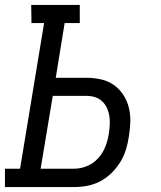

<svg xmlns="http://www.w3.org/2000/svg" viewBox="-30 -755 650 775"><path d="M-10 0V-74H51L148 -662H97L96 -735H292V-662H231L195 -441H319Q349 -441 378 -434.5Q407 -428 429.5 -412Q452 -396 467.5 -372.5Q483 -349 490 -321Q497 -293 496 -263Q495 -233 490 -203Q486 -176 478 -150Q470 -124 455 -100Q440 -76 419.5 -56Q399 -36 374 -23Q349 -10 322.5 -5Q296 0 269 0ZM134 -74H269Q295 -74 321 -84.5Q347 -95 366 -116Q385 -137 395 -162.5Q405 -188 409 -214Q412 -232 413 -250.5Q414 -269 411.5 -286Q409 -303 402 -318.5Q395 -334 383 -345.5Q371 -357 354.5 -362.5Q338 -368 319 -368H183Z"/></svg>

Font: Iosevka Plex Etoile
Style: Italic
Weight: 400
Italic angle: -9°
Designer: Belleve Invis
Foundry: Belleve Invis
Version: Version 25.1.1; ttfautohint (v1.8.4)